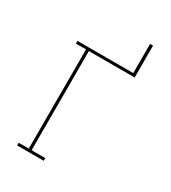

<svg xmlns="http://www.w3.org/2000/svg" viewBox="-222 -1054 1044 1169"><g transform="rotate(30 300.0 -470.0)"><path d="M89 0V-19H160V-716H89V-735H481V-940H502V-716H180V-19H276V0Z"/></g></svg>

Font: Iosevka Curly Slab ThEx
Style: Regular
Weight: 100
Width: 7
Monospace: yes
Designer: Belleve Invis
Foundry: Belleve Invis
Version: Version 11.1.0; ttfautohint (v1.8.3)